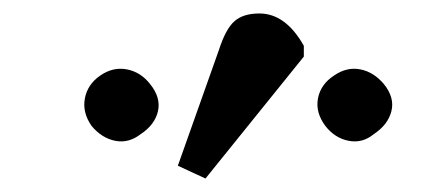

<svg xmlns="http://www.w3.org/2000/svg" viewBox="-20 -842 651 285"><path d="M285 -577 244 -596 305 -768Q315 -799 328 -810.5Q341 -822 365 -822Q404 -822 431 -774V-758ZM116 -655Q102 -675 106 -696Q110 -717 129 -730Q148 -743 168.5 -739Q189 -735 203 -717Q219 -697 214.5 -677Q210 -657 189 -643Q171 -629 151 -633Q131 -637 116 -655ZM463 -655Q448 -675 452 -696Q456 -717 476 -730Q495 -743 515 -739Q535 -735 550 -717Q566 -697 561 -677Q556 -657 535 -643Q518 -629 497.5 -633Q477 -637 463 -655Z"/></svg>

Font: Literata 7pt SemiBold
Style: Italic
Weight: 600
Italic angle: -2°
Designer: Latin by Veronika Burian and Jose Scaglione. Greek by Irene Vlachou. Cyrillic by Vera Evstafieva
Foundry: TypeTogether
Version: Version 3.002